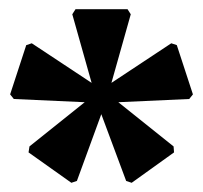

<svg xmlns="http://www.w3.org/2000/svg" viewBox="-20 -795 441 417"><path d="M266 -398 254 -402 200 -547 147 -402 135 -398 42 -464 44 -477 164 -573 10 -580 2 -590 37 -697 49 -701 179 -615 137 -764 144 -775H257L264 -764L222 -615L352 -701L364 -697L399 -590L391 -580L237 -573L357 -477L358 -464Z"/></svg>

Font: Platypi Medium
Style: Regular
Weight: 500
Designer: David Sargent
Foundry: Bolt Cutter Type
Version: Version 1.200; ttfautohint (v1.8.4.7-5d5b)